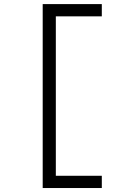

<svg xmlns="http://www.w3.org/2000/svg" viewBox="-20 -818 626 942"><path d="M189.5 104.5V-797.9H479.5V-737.8H253.9V44.4H479.5V104.5Z"/></svg>

Font: Cascadia Mono PL Light
Style: Regular
Weight: 300
Monospace: yes
Designer: Aaron Bell
Foundry: Saja Typeworks
Version: Version 2404.023; ttfautohint (v1.8.4)